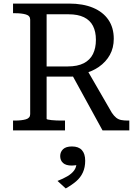

<svg xmlns="http://www.w3.org/2000/svg" viewBox="-20 -730 773 1075"><path d="M378 -321 554 0H704V-55H695Q675 -55 659 -58Q643 -61 630.5 -71Q618 -81 606 -99L465 -343ZM241 -65V-650H364Q416 -650 450 -633.5Q484 -617 500.5 -585Q517 -553 517 -507Q517 -461 500.5 -427.5Q484 -394 449 -376Q414 -358 359 -358H226V-301H380Q390 -301 399.5 -303Q409 -305 419 -308Q429 -311 439 -315Q494 -328 533.5 -355.5Q573 -383 595 -422.5Q617 -462 617 -513Q617 -575 587 -619Q557 -663 501 -686.5Q445 -710 366 -710H53V-656H64Q101 -656 125 -649Q149 -642 149 -620V-91Q149 -69 125 -62Q101 -55 64 -55H53V0H344V-55H327Q312 -55 296.5 -55.5Q281 -56 268.5 -57.5Q256 -59 248.5 -60.5Q241 -62 241 -65ZM348 325 302 283Q333 271 357 257Q381 243 394.5 225Q408 207 408 184L422 189Q413 194 402 195.5Q391 197 382 197Q349 197 333 182.5Q317 168 317 144Q317 121 333 105.5Q349 90 383 90Q420 90 438.5 110.5Q457 131 457 170Q457 207 444 235.5Q431 264 406.5 285Q382 306 348 325Z"/></svg>

Font: Roboto Serif
Style: Regular
Weight: 400
Designer: Greg Gazdowicz
Foundry: Commercial Type
Version: Version 1.008